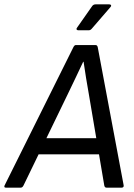

<svg xmlns="http://www.w3.org/2000/svg" viewBox="-48 -862 617 882"><path d="M-21 0Q-26 0 -27.5 -2.5Q-29 -5 -27 -10L289 -645Q294 -655 300 -655H391Q399 -655 401 -645L520 -11Q521 -6 518.5 -3Q516 0 511 0H441Q433 0 431 -10L360 -430Q354 -465 347.5 -503Q341 -541 336 -578H334Q317 -541 299.5 -505Q282 -469 264 -431L60 -10Q58 -6 55 -3Q52 0 47 0ZM114 -153 146 -227H413L423 -153ZM311 -723Q306 -723 304 -726.5Q302 -730 306 -735L374 -832Q380 -842 391 -842H454Q460 -842 462 -838Q464 -834 459 -829L376 -733Q372 -728 368.5 -725.5Q365 -723 360 -723Z"/></svg>

Font: Sofia Sans Hairline
Style: Italic
Weight: 1
Italic angle: -9°
Designer: Botio Nikoltchev, Ani Petrova
Foundry: lettersoup
Version: Version 4.102